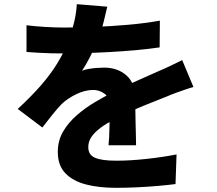

<svg xmlns="http://www.w3.org/2000/svg" viewBox="-20 -838 1040 920"><path d="M494 -806Q488 -778 477 -734.5Q466 -691 444 -636Q430 -602 411 -564.5Q392 -527 373 -499Q384 -504 403.5 -507.5Q423 -511 443.5 -512.5Q464 -514 479 -514Q543 -514 585.5 -477Q628 -440 628 -367Q628 -347 628.5 -318Q629 -289 629.5 -258Q630 -227 631 -196.5Q632 -166 632 -142H500Q502 -159 503 -181Q504 -203 504.5 -228.5Q505 -254 505.5 -277.5Q506 -301 506 -322Q506 -371 481 -389Q456 -407 427 -407Q387 -407 345 -386.5Q303 -366 275 -339Q253 -316 231 -288.5Q209 -261 183 -227L65 -316Q127 -373 174.5 -427Q222 -481 256 -537Q290 -593 312 -651Q326 -692 336 -735Q346 -778 348 -818ZM107 -717Q146 -712 196 -709Q246 -706 285 -706Q351 -706 430 -709Q509 -712 590.5 -719Q672 -726 746 -739L745 -611Q692 -603 629.5 -597.5Q567 -592 503 -588.5Q439 -585 381 -583.5Q323 -582 278 -582Q258 -582 228.5 -582.5Q199 -583 167 -585Q135 -587 107 -589ZM907 -421Q891 -417 868 -409Q845 -401 821.5 -392.5Q798 -384 780 -376Q733 -358 668.5 -331.5Q604 -305 534 -269Q490 -247 461 -225Q432 -203 417.5 -181Q403 -159 403 -133Q403 -115 410.5 -102.5Q418 -90 434.5 -82.5Q451 -75 476.5 -71.5Q502 -68 538 -68Q603 -68 681.5 -76.5Q760 -85 826 -98L821 44Q790 48 740.5 52.5Q691 57 637.5 59.5Q584 62 535 62Q455 62 392.5 46Q330 30 293.5 -7.5Q257 -45 257 -110Q257 -164 282 -207Q307 -250 347 -285Q387 -320 434 -348Q481 -376 526 -398Q572 -422 607.5 -438Q643 -454 673.5 -467.5Q704 -481 733 -494Q764 -507 793.5 -521Q823 -535 853 -550Z"/></svg>

Font: Noto Sans SC Thin ExtraBold
Style: Regular
Weight: 800
Version: Version 2.004-H2;hotconv 1.0.118;makeotfexe 2.5.65603